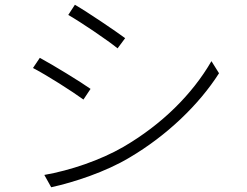

<svg xmlns="http://www.w3.org/2000/svg" viewBox="-20 -775 1040 810"><path d="M296 -755 268 -712C322 -681 433 -606 476 -571L508 -614C469 -643 351 -723 296 -755ZM167 -37 196 15C292 -6 426 -50 526 -110C684 -203 820 -334 904 -466L872 -517C791 -377 663 -250 500 -155C403 -99 276 -56 167 -37ZM148 -531 119 -488C176 -459 287 -388 332 -355L362 -400C323 -428 202 -502 148 -531Z"/></svg>

Font: Noto Sans Japanese Light
Style: Regular
Weight: 300
Designer: Ryoko NISHIZUKA (kana & ideographs); Paul D. Hunt (Latin, Greek & Cyrillic); Wenlong ZHANG (bopomofo); Sandoll Communica
Foundry: Adobe Systems Incorporated
Version: Version 1.000;PS 1;hotconv 1.0.78;makeotf.lib2.5.61930